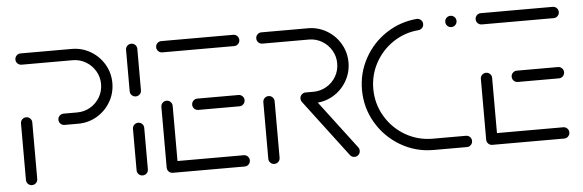

<svg xmlns="http://www.w3.org/2000/svg" viewBox="-40 -636 2286 753"><g transform="rotate(-5 1103.0 -259.5)"><path d="M59.3 0Q50 0 43.5 -6.5Q37 -13 37 -22.2V-244.8Q37 -254.1 43.5 -260.6Q50 -267 59.3 -267Q68.5 -267 75 -260.6Q81.5 -254.1 81.5 -244.8V-22.2Q81.5 -13 75 -6.5Q68.5 0 59.3 0ZM184.4 -246.3Q184.4 -255.6 190.9 -262Q197.4 -268.5 206.7 -268.5H260.7Q288.5 -268.5 312.2 -282.4Q335.9 -296.3 349.6 -319.8Q363.3 -343.3 363.3 -371.5Q363.3 -399.3 349.4 -422.8Q335.6 -446.3 312 -460.2Q288.5 -474.1 260.7 -474.1H59.3Q50 -474.1 43.5 -480.6Q37 -487 37 -496.3Q37 -505.6 43.5 -512Q50 -518.5 59.3 -518.5H260.7Q300.7 -518.5 334.4 -498.7Q368.1 -478.9 388 -445.2Q407.8 -411.5 407.8 -371.5Q407.8 -331.5 388 -297.6Q368.1 -263.7 334.4 -243.9Q300.7 -224.1 260.7 -224.1H206.7Q197.4 -224.1 190.9 -230.6Q184.4 -237 184.4 -246.3Z M494.8 0Q485.6 0 479.1 -6.5Q472.6 -13 472.6 -22.2V-185.2Q472.6 -194.4 479.1 -200.9Q485.6 -207.4 494.8 -207.4Q504.1 -207.4 510.6 -200.9Q517 -194.4 517 -185.2V-22.2Q517 -13 510.6 -6.5Q504.1 0 494.8 0ZM494.8 -311.1Q485.6 -311.1 479.1 -317.6Q472.6 -324.1 472.6 -333.3V-496.3Q472.6 -505.6 479.1 -512Q485.6 -518.5 494.8 -518.5Q504.1 -518.5 510.6 -512Q517 -505.6 517 -496.3V-333.3Q517 -324.1 510.6 -317.6Q504.1 -311.1 494.8 -311.1Z M591.1 -22.2V-261.5Q591.1 -270.7 597.6 -277.2Q604.1 -283.7 613.3 -283.7Q622.6 -283.7 629.1 -277.2Q635.6 -270.7 635.6 -261.5V-22.2ZM918.5 -22.2Q918.5 -13 912 -6.5Q905.6 0 896.3 0H613.3Q604.1 0 597.6 -6.5Q591.1 -13 591.1 -22.2Q591.1 -31.5 597.6 -38Q604.1 -44.4 613.3 -44.4H896.3Q905.6 -44.4 912 -38Q918.5 -31.5 918.5 -22.2ZM712.2 -259.3Q712.2 -268.5 718.7 -275Q725.2 -281.5 734.4 -281.5H896.3Q905.6 -281.5 912 -275Q918.5 -268.5 918.5 -259.3Q918.5 -250 912 -243.5Q905.6 -237 896.3 -237H734.4Q725.2 -237 718.7 -243.5Q712.2 -250 712.2 -259.3ZM591.1 -496.3Q591.1 -505.6 597.6 -512Q604.1 -518.5 613.3 -518.5H896.3Q905.6 -518.5 912 -512Q918.5 -505.6 918.5 -496.3Q918.5 -487 912 -480.6Q905.6 -474.1 896.3 -474.1H613.3Q604.1 -474.1 597.6 -480.6Q591.1 -487 591.1 -496.3Z M1013.3 0Q1004.1 0 997.6 -6.5Q991.1 -13 991.1 -22.2V-244.8Q991.1 -254.1 997.6 -260.6Q1004.1 -267 1013.3 -267Q1022.6 -267 1029.1 -260.6Q1035.6 -254.1 1035.6 -244.8V-22.2Q1035.6 -13 1029.1 -6.5Q1022.6 0 1013.3 0ZM1351.1 -22.2Q1351.1 -13 1344.6 -6.5Q1338.1 0 1328.9 0Q1318.1 0 1311.5 -8.5L1141.9 -232.6Q1137.4 -238.9 1137.4 -245.9Q1137.4 -255.2 1143.9 -261.7Q1150.4 -268.1 1159.6 -268.1Q1170.7 -268.1 1177.4 -259.3L1346.7 -35.9Q1351.1 -30.4 1351.1 -22.2ZM1137.4 -246.3Q1137.4 -255.6 1143.9 -262Q1150.4 -268.5 1159.6 -268.5H1190.4Q1218.1 -268.5 1241.9 -282.4Q1265.6 -296.3 1279.3 -319.8Q1293 -343.3 1293 -371.5Q1293 -399.3 1279.1 -422.8Q1265.2 -446.3 1241.7 -460.2Q1218.1 -474.1 1190.4 -474.1H1007.4Q998.1 -474.1 991.7 -480.6Q985.2 -487 985.2 -496.3Q985.2 -505.6 991.7 -512Q998.1 -518.5 1007.4 -518.5H1190.4Q1230.4 -518.5 1264.1 -498.7Q1297.8 -478.9 1317.6 -445.2Q1337.4 -411.5 1337.4 -371.5Q1337.4 -331.5 1317.6 -297.6Q1297.8 -263.7 1264.1 -243.9Q1230.4 -224.1 1190.4 -224.1H1159.6Q1150.4 -224.1 1143.9 -230.6Q1137.4 -237 1137.4 -246.3Z M1380.7 -259.3Q1380.7 -325.9 1412.2 -383.1Q1443.7 -440.4 1498.1 -476.3Q1552.6 -512.2 1618.1 -517.8Q1627.8 -518.5 1635 -512Q1642.2 -505.6 1642.2 -495.6Q1642.2 -486.7 1636.3 -480.4Q1630.4 -474.1 1621.9 -473.3Q1567.4 -468.9 1522.4 -439.1Q1477.4 -409.3 1451.3 -361.9Q1425.2 -314.4 1425.2 -259.3Q1425.2 -201.1 1454.1 -151.7Q1483 -102.2 1532.4 -73.3Q1581.9 -44.4 1640 -44.4H1771.1Q1780.4 -44.4 1786.9 -38Q1793.3 -31.5 1793.3 -22.2Q1793.3 -13 1786.9 -6.5Q1780.4 0 1771.1 0H1640Q1569.6 0 1510.2 -35Q1450.7 -70 1415.7 -129.4Q1380.7 -188.9 1380.7 -259.3ZM1729.3 -496.3Q1729.3 -505.6 1735.7 -512Q1742.2 -518.5 1751.5 -518.5Q1760.7 -518.5 1767.2 -512Q1773.7 -505.6 1773.7 -496.3Q1773.7 -487 1767.2 -480.6Q1760.7 -474.1 1751.5 -474.1Q1742.2 -474.1 1735.7 -480.6Q1729.3 -487 1729.3 -496.3Z M1848.9 -22.2V-261.5Q1848.9 -270.7 1855.4 -277.2Q1861.9 -283.7 1871.1 -283.7Q1880.4 -283.7 1886.9 -277.2Q1893.3 -270.7 1893.3 -261.5V-22.2ZM2176.3 -22.2Q2176.3 -13 2169.8 -6.5Q2163.3 0 2154.1 0H1871.1Q1861.9 0 1855.4 -6.5Q1848.9 -13 1848.9 -22.2Q1848.9 -31.5 1855.4 -38Q1861.9 -44.4 1871.1 -44.4H2154.1Q2163.3 -44.4 2169.8 -38Q2176.3 -31.5 2176.3 -22.2ZM1970 -259.3Q1970 -268.5 1976.5 -275Q1983 -281.5 1992.2 -281.5H2154.1Q2163.3 -281.5 2169.8 -275Q2176.3 -268.5 2176.3 -259.3Q2176.3 -250 2169.8 -243.5Q2163.3 -237 2154.1 -237H1992.2Q1983 -237 1976.5 -243.5Q1970 -250 1970 -259.3ZM1848.9 -496.3Q1848.9 -505.6 1855.4 -512Q1861.9 -518.5 1871.1 -518.5H2154.1Q2163.3 -518.5 2169.8 -512Q2176.3 -505.6 2176.3 -496.3Q2176.3 -487 2169.8 -480.6Q2163.3 -474.1 2154.1 -474.1H1871.1Q1861.9 -474.1 1855.4 -480.6Q1848.9 -487 1848.9 -496.3Z"/></g></svg>

Font: 26F Galaxy Hebrew
Style: Regular
Weight: 400
Designer: C₂₉H₂₅N₃O₅
Version: Version 1.000